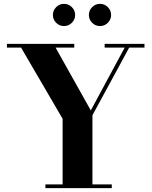

<svg xmlns="http://www.w3.org/2000/svg" viewBox="-20 -978 789 998"><path d="M216 0V-19.5H305.5V-360.5L89.5 -730.5H16V-750H366V-730.5H269L452 -404L628 -730.5H524V-750H731V-730.5H651.5L460.5 -379V-19.5H561V0ZM499.5 -842.5Q476 -842.5 459 -859.5Q442 -876.5 442 -900Q442 -924 459 -941Q476 -958 499.5 -958Q523.5 -958 540.5 -941Q557.5 -924 557.5 -900Q557.5 -876.5 540.5 -859.5Q523.5 -842.5 499.5 -842.5ZM312.5 -842.5Q289 -842.5 272 -859.5Q255 -876.5 255 -900Q255 -924 272 -941Q289 -958 312.5 -958Q336.5 -958 353.5 -941Q370.5 -924 370.5 -900Q370.5 -876.5 353.5 -859.5Q336.5 -842.5 312.5 -842.5Z"/></svg>

Font: Bodoni Moda
Style: Bold
Weight: 700
Designer: Owen Earl
Foundry: indestructible type
Version: Version 2.005